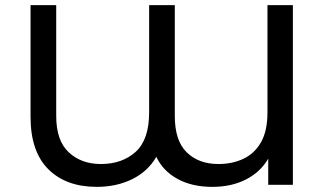

<svg xmlns="http://www.w3.org/2000/svg" viewBox="-20 -720 1267 748"><path d="M1121 -700V0H1025V-102Q995 -50 938.5 -21Q882 8 807 8Q728 8 671.5 -23Q615 -54 589 -109Q556 -52 495 -22Q434 8 357 8Q237 8 168 -61Q99 -130 99 -265V-700H199V-268Q199 -172 248 -126.5Q297 -81 373 -81Q456 -81 508.5 -128.5Q561 -176 561 -282V-700H661V-268Q661 -172 707.5 -126.5Q754 -81 831 -81Q886 -81 929.5 -102Q973 -123 997.5 -167Q1022 -211 1022 -282V-700Z"/></svg>

Font: Montserrat Medium
Style: Regular
Weight: 500
Designer: Julieta Ulanovsky
Foundry: Julieta Ulanovsky
Version: Version 9.000; ttfautohint (v1.8.4.7-5d5b)